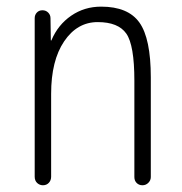

<svg xmlns="http://www.w3.org/2000/svg" viewBox="-20 -550 540 570"><path d="M107.4 0Q97.7 0 90.3 -6.8Q83 -13.7 83 -25.4V-496.1Q83 -505.9 89.4 -512.7Q95.7 -519.5 106 -519.5Q116.2 -519.5 123 -512.7Q129.9 -505.9 129.9 -496.1L130.9 -430.7Q130.9 -429.7 131.8 -429.7Q132.8 -429.7 132.8 -430.7Q152.3 -476.6 191.4 -503.4Q230.5 -530.3 280.3 -530.3Q360.4 -530.3 394 -482.9Q427.7 -435.5 427.7 -320.3V-24.4Q427.7 -14.6 420.4 -7.3Q413.1 0 402.8 0Q392.6 0 385.7 -6.8Q378.9 -13.7 378.9 -24.4V-310.5Q378.9 -416 355 -450.2Q331.1 -484.4 270 -484.4Q209 -484.4 170.4 -427.2Q131.8 -370.1 131.8 -271.5V-25.4Q131.8 -14.6 125 -7.3Q118.2 0 107.4 0Z"/></svg>

Font: Rounded-X Mgen+ 1m light
Style: Regular
Weight: 200
Designer: [Source Han Sans]
Ryoko NISHIZUKA  (kana & ideographs); Paul D. Hunt (Latin, Greek & Cyrillic); Wenlong ZHANG  (bopomofo
Version: Version 1.059.20150602